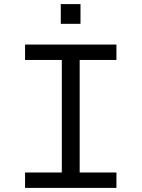

<svg xmlns="http://www.w3.org/2000/svg" viewBox="-20 -915 690 935"><path d="M281 0V-698H368V0ZM102 -698H547V-623H102ZM102 -75H547V0H102ZM276 -799V-895H372V-799Z"/></svg>

Font: Azeret Mono Thin Light
Style: Regular
Weight: 300
Version: Version 1.002